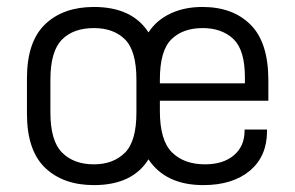

<svg xmlns="http://www.w3.org/2000/svg" viewBox="-20 -534 861 560"><path d="M446.3 -240.2V-210Q446.3 -125 481.4 -89.8Q516.6 -54.7 578.1 -54.7Q630.9 -54.7 662.1 -81.1Q693.4 -107.4 693.4 -153.3V-156.2H758.8V-151.4Q758.8 -79.1 710 -37.1Q659.2 5.9 573.2 5.9Q462.9 5.9 413.1 -69.3Q366.2 5.9 253.9 5.9Q165 5.9 112.3 -43.9Q58.6 -94.7 58.6 -202.1V-305.7Q58.6 -413.1 112.3 -463.9Q165 -513.7 253.9 -513.7Q365.2 -513.7 413.1 -439.5Q436.5 -475.6 478.5 -495.1Q518.6 -513.7 570.3 -513.7Q659.2 -513.7 710.9 -461.9Q762.7 -410.2 762.7 -299.8V-240.2ZM377.9 -301.8Q377.9 -385.7 344.7 -418.9Q311.5 -452.1 253.9 -452.1Q194.3 -452.1 161.1 -418.9Q127 -384.8 127 -301.8V-206.1Q127 -123 161.1 -88.9Q195.3 -54.7 253.9 -54.7Q310.5 -54.7 344.7 -88.9Q377.9 -122.1 377.9 -206.1ZM446.3 -301.8V-291H694.3V-308.6Q694.3 -387.7 661.1 -419.9Q627 -452.1 571.3 -452.1Q512.7 -452.1 479.5 -418.9Q446.3 -385.7 446.3 -301.8Z"/></svg>

Font: Altinn-DIN
Style: Regular
Weight: 400
Designer: Charles Nix
Foundry: Altinn
Version: Version 2.00